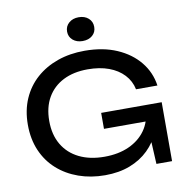

<svg xmlns="http://www.w3.org/2000/svg" viewBox="-102 -1072 1150 1184"><g transform="rotate(-10 473.0 -480.0)"><path d="M835 -326Q834 -256 808 -194.5Q782 -133 734 -86Q686 -39 617.5 -12.5Q549 14 461 14Q372 14 296 -13Q220 -40 163.5 -90.5Q107 -141 76 -213Q45 -285 45 -375Q45 -465 76.5 -537Q108 -609 165 -659.5Q222 -710 299 -737Q376 -764 468 -764Q583 -764 669.5 -726.5Q756 -689 809 -624Q862 -559 874 -475H740Q729 -528 692.5 -567Q656 -606 599 -627Q542 -648 467 -648Q379 -648 314.5 -615.5Q250 -583 214.5 -522Q179 -461 179 -375Q179 -289 215.5 -227Q252 -165 319 -132Q386 -99 477 -99Q565 -99 631 -129Q697 -159 735 -212.5Q773 -266 776 -337ZM503 -269V-369H882V0H784L768 -311L799 -269ZM468 -825Q431 -825 407 -845.5Q383 -866 383 -899Q383 -932 407 -953Q431 -974 468 -974Q506 -974 529.5 -953Q553 -932 553 -899Q553 -866 529.5 -845.5Q506 -825 468 -825Z"/></g></svg>

Font: Bounded
Style: Regular
Weight: 400
Designer: Vlad Churkin
Version: Version 1.0